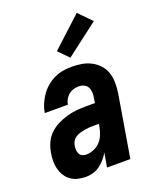

<svg xmlns="http://www.w3.org/2000/svg" viewBox="-146 -871 792 967"><g transform="rotate(-20 250.0 -388.0)"><path d="M146 8Q125 8 104 3Q83 -2 66.5 -13.5Q50 -25 39 -42.5Q28 -60 22.5 -80Q17 -100 17 -122Q17 -144 21 -166Q25 -191 36 -216.5Q47 -242 67 -261.5Q87 -281 112 -293.5Q137 -306 163 -313.5Q189 -321 215 -323.5Q241 -326 267 -326H315L319 -353Q319 -353 319 -353Q319 -353 319 -353Q322 -367 321 -382Q320 -397 313.5 -409Q307 -421 294 -427Q281 -433 266 -433Q252 -433 238 -429Q224 -425 212.5 -415.5Q201 -406 193.5 -392.5Q186 -379 184 -365H60Q64 -389 73.5 -411.5Q83 -434 97 -454.5Q111 -475 130.5 -491.5Q150 -508 172.5 -519Q195 -530 219 -534Q243 -538 266 -538Q294 -538 320.5 -533.5Q347 -529 370 -517Q393 -505 410.5 -486Q428 -467 436.5 -442.5Q445 -418 445.5 -390.5Q446 -363 442 -335L386 0H261L274 -76Q264 -58 250.5 -42.5Q237 -27 220.5 -15Q204 -3 185 2.5Q166 8 146 8ZM185 -97Q205 -97 225 -105Q245 -113 260 -128.5Q275 -144 283 -164Q291 -184 295 -204L298 -221H267Q255 -221 243 -220Q231 -219 219.5 -217Q208 -215 196 -211.5Q184 -208 173 -201.5Q162 -195 155 -184Q148 -173 146 -161Q144 -150 144.5 -138.5Q145 -127 149.5 -117Q154 -107 163.5 -102Q173 -97 185 -97ZM277 -583 224 -637 384 -784 451 -716Z"/></g></svg>

Font: Iosevka Curly XBdObl
Style: Regular
Weight: 800
Italic angle: -9°
Monospace: yes
Designer: Belleve Invis
Foundry: Belleve Invis
Version: Version 11.1.0; ttfautohint (v1.8.3)